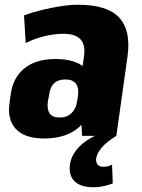

<svg xmlns="http://www.w3.org/2000/svg" viewBox="-20 -571 597 807"><path d="M314 -199 333 -334Q340 -382 318.5 -405.5Q297 -429 245 -429Q208 -429 165.5 -418.5Q123 -408 88 -390L81 -506Q118 -520 157.5 -529.5Q197 -539 236 -545Q275 -551 308 -551Q431 -551 481 -497Q531 -443 516 -334L469 0H325ZM165 11Q85 11 47.5 -28Q10 -67 20 -138L25 -175Q35 -246 83.5 -284.5Q132 -323 213 -323Q297 -323 338 -285Q379 -247 369 -176L363 -139Q354 -67 302 -28Q250 11 165 11ZM231 -77Q261 -77 280.5 -95.5Q300 -114 304 -145L308 -170Q312 -203 298.5 -220Q285 -237 255 -237Q224 -237 207 -220.5Q190 -204 186 -169L181 -144Q177 -111 189 -94Q201 -77 231 -77ZM373 216Q319 216 293.5 191Q268 166 274 120Q280 81 310.5 48.5Q341 16 390 -5L469 0Q427 26 407.5 49.5Q388 73 384 95Q383 111 390 120.5Q397 130 414 130Q435 130 451 121L454 200Q438 206 417 211Q396 216 373 216Z"/></svg>

Font: Pathway Extreme Condensed ExtraBold
Style: Italic
Weight: 800
Width: 3
Italic angle: -8°
Version: Version 1.001;gftools[0.9.26]